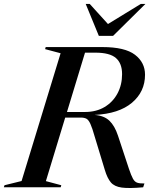

<svg xmlns="http://www.w3.org/2000/svg" viewBox="-62 -955 790 979"><path d="M172 -31.5 250.5 -10.5 247.5 0H-42.5L-39 -10.5L48 -32L247 -683.5L168 -704.5L171 -715H460.5Q575 -715 626.2 -675.8Q677.5 -636.5 677.5 -574Q677.5 -487.5 611 -431.2Q544.5 -375 420 -369Q468.5 -365.5 495.8 -339.5Q523 -313.5 539.5 -263.5L595.5 -94Q607 -60 615.8 -44Q624.5 -28 637.5 -23.5Q650.5 -19 674.5 -19.5L668 0Q597 6.5 559.2 1.5Q521.5 -3.5 503.2 -25Q485 -46.5 472.5 -88.5L421 -258Q408.5 -302.5 399 -323.2Q389.5 -344 378.5 -349.8Q367.5 -355.5 349.5 -355.5H270.5ZM371 -384Q429 -384 471.5 -409.5Q514 -435 537.2 -478.8Q560.5 -522.5 560.5 -577Q560.5 -632 529 -659.2Q497.5 -686.5 424.5 -686.5H371.5L279.5 -384ZM679.5 -935 514.5 -772H442L375 -935H395.5L488.5 -832.5L656 -935Z"/></svg>

Font: Newsreader Display Medium
Style: Italic
Weight: 500
Italic angle: -17°
Designer: Hugues Gentile
Foundry: Production Type
Version: Version 1.001